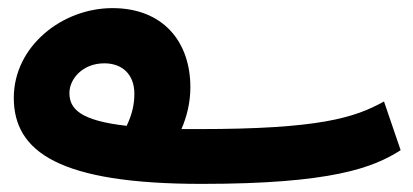

<svg xmlns="http://www.w3.org/2000/svg" viewBox="-20 -432 1017 473"><path d="M477 21C797 21 900 -19 967 -62L926 -182C854 -142 767 -114 470 -114C455 -114 441 -114 427 -114C440 -144 449 -179 449 -217C449 -329 382 -412 257 -412C133 -412 14 -318 14 -191C14 -58 126 21 477 21ZM151 -203C151 -237 183 -276 237 -276C281 -276 311 -249 311 -201C311 -176 306 -151 292 -122C177 -135 151 -164 151 -203Z"/></svg>

Font: Noto Sans Arabic UI
Style: Bold
Weight: 700
Designer: Monotype Design Team, Nadine Chahine and Nizar Qandah
Foundry: Monotype Imaging Inc.
Version: Version 2.010